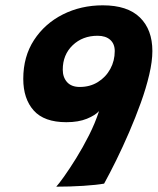

<svg xmlns="http://www.w3.org/2000/svg" viewBox="-20 -702 593 722"><path d="M371.5 -11.5Q343.5 -6.5 293.5 -3.2Q243.5 0 191.5 0Q200.5 -9.5 221 -38.2Q241.5 -67 266.5 -107.2Q291.5 -147.5 314.8 -193.5Q338 -239.5 352.5 -284.5Q338.5 -268.5 306.8 -255.5Q275 -242.5 229.5 -242.5Q146 -242.5 106.8 -286.5Q67.5 -330.5 67.5 -405.5Q67.5 -489.5 108 -551.5Q148.5 -613.5 216.5 -647.8Q284.5 -682 366.5 -682Q459.5 -682 506.2 -636.2Q553 -590.5 553 -510Q553 -471.5 541.2 -421.2Q529.5 -371 509.5 -315.5Q489.5 -260 465.5 -204.5Q441.5 -149 417 -99.2Q392.5 -49.5 371.5 -11.5ZM347 -567.5Q290.5 -567.5 253.2 -531.8Q216 -496 216 -440Q216 -411.5 232.2 -393.2Q248.5 -375 280 -375Q318.5 -375 348.2 -393.5Q378 -412 394.8 -442.8Q411.5 -473.5 411.5 -510Q411.5 -537 394.5 -552.2Q377.5 -567.5 347 -567.5Z"/></svg>

Font: Grandstander
Style: Bold Italic
Weight: 700
Italic angle: -15°
Designer: Tyler Finck
Foundry: Etcetera Type Co
Version: Version 1.200; ttfautohint (v1.8.3)